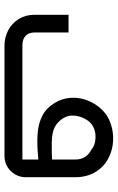

<svg xmlns="http://www.w3.org/2000/svg" viewBox="146 -671 525 857"><g transform="rotate(90 408.5 -242.5)"><path d="M184 0Q147 0 115.5 -16.5Q84 -33 65 -63.5Q46 -94 46 -134V-286H125V-134Q125 -108 140 -94Q155 -80 184 -80H702Q699 -77 697 -75Q695 -73 692 -70V-317Q692 -342 680 -360Q668 -378 649 -387Q636 -399 616.5 -403.5Q597 -408 576.5 -405.5Q556 -403 539 -392Q522 -381 510 -358.5Q498 -336 496 -310.5Q494 -285 507 -263Q524 -236 548 -224Q572 -212 615 -211Q658 -210 731 -214V-154Q693 -151 651.5 -148Q610 -145 570 -148.5Q530 -152 496.5 -169Q463 -186 440 -223Q420 -256 417 -291Q414 -326 424 -358Q434 -390 453 -415.5Q472 -441 496 -457Q523 -474 557.5 -481Q592 -488 627 -483Q662 -478 693.5 -460Q725 -442 746 -409Q758 -390 764.5 -366.5Q771 -343 771 -317V-94Q771 -70 759 -48.5Q747 -27 725.5 -13.5Q704 0 676 0Z"/></g></svg>

Font: Mada
Style: Regular
Weight: 400
Designer: Khaled Hosny
Version: Version 1.5